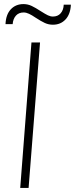

<svg xmlns="http://www.w3.org/2000/svg" viewBox="-20 -920 367 940"><path d="M134 -712H176L120 0H79ZM95 -900Q116 -900 135 -891Q154 -882 180 -865Q202 -851 214.5 -845Q227 -839 239 -839Q263 -839 277 -855Q291 -871 292 -897H327Q325 -851 301 -825Q277 -799 239 -799Q218 -799 199.5 -807.5Q181 -816 155 -833Q136 -846 122 -852.5Q108 -859 96 -859Q72 -859 58 -843.5Q44 -828 42 -802H7Q9 -849 33 -874.5Q57 -900 95 -900Z"/></svg>

Font: Muli ExtraLight
Style: Italic
Weight: 275
Italic angle: -4.541°
Designer: Vernon Adams
Foundry: Vernon Adams
Version: Version 2.001